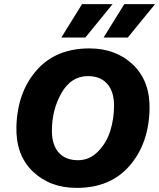

<svg xmlns="http://www.w3.org/2000/svg" viewBox="-20 -906 776 936"><path d="M279 -723 380 -886H529L396 -723ZM485 -723 586 -886H736L603 -723ZM354 10Q223 10 139.5 -70.5Q56 -151 60 -290Q65 -457 158.5 -563.5Q252 -670 416 -670Q546 -670 629.5 -589.5Q713 -509 709 -370Q704 -203 610.5 -96.5Q517 10 354 10ZM360 -125Q416 -125 457.5 -167Q499 -209 517.5 -268Q536 -327 536 -391Q536 -460 502.5 -497.5Q469 -535 409 -535Q327 -535 280 -453Q233 -371 233 -269Q233 -200 266 -162.5Q299 -125 360 -125Z"/></svg>

Font: Elaine Sans
Style: Bold Italic
Weight: 700
Italic angle: -13°
Designer: Wei Huang
Foundry: Wei Huang
Version: Version 2.001;December 24, 2019;FontCreator 12.0.0.2547 64-b